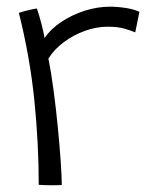

<svg xmlns="http://www.w3.org/2000/svg" viewBox="-20 -554 466 575"><path d="M113.5 -440Q131 -466.5 163 -488Q195 -509.5 233.5 -521.8Q272 -534 309 -534Q332.5 -534 357.5 -530Q382.5 -526 397.5 -518.5L385 -457Q372.5 -462.5 352.8 -468.2Q333 -474 302 -474Q268.5 -474 234 -461.5Q199.5 -449 170.8 -427.5Q142 -406 125 -378.5Q133 -339.5 140.2 -285.2Q147.5 -231 153 -174.5Q158.5 -118 161.8 -71Q165 -24 165 0Q152.5 1 131.8 0.8Q111 0.5 96 -0.5Q96 -124.5 82.8 -254.2Q69.5 -384 36.5 -515.5Q46 -519 64.8 -523.5Q83.5 -528 90.5 -528.5Q97 -510 104 -483Q111 -456 113.5 -440Z"/></svg>

Font: Grandstander ExtraLight
Style: Regular
Weight: 200
Designer: Tyler Finck
Foundry: Etcetera Type Co
Version: Version 1.200; ttfautohint (v1.8.3)